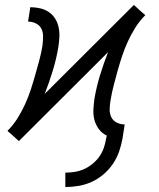

<svg xmlns="http://www.w3.org/2000/svg" viewBox="-20 -559 640 773"><path d="M243 194V136Q262 136 281 133Q300 130 318 122Q336 114 352 101Q368 88 379.5 72Q391 56 397.5 37.5Q404 19 407 0L410 -13Q391 -22 378.5 -38.5Q366 -55 360.5 -75Q355 -95 356 -116.5Q357 -138 360 -160Q368 -208 382.5 -255.5Q397 -303 415 -349L56 9L46 0Q46 0 46 0Q46 0 46 0L33 -12L10 -32Q33 -55 50 -82Q67 -109 80.5 -138.5Q94 -168 103.5 -197Q113 -226 121.5 -256Q130 -286 138 -315.5Q146 -345 151 -375Q153 -393 153.5 -410.5Q154 -428 147 -442.5Q140 -457 125 -464.5Q110 -472 93 -472L102 -530Q122 -530 141.5 -525.5Q161 -521 176.5 -510.5Q192 -500 202 -484Q212 -468 216 -449Q220 -430 219 -410Q218 -390 215 -370Q207 -322 192.5 -274.5Q178 -227 160 -181L519 -539L529 -530Q529 -530 529 -530Q529 -530 529 -530L542 -518L565 -498Q542 -475 525 -448Q508 -421 494.5 -391.5Q481 -362 471.5 -333Q462 -304 453.5 -274Q445 -244 437.5 -214.5Q430 -185 425 -155Q422 -137 421.5 -119.5Q421 -102 428 -87.5Q435 -73 450 -65.5Q465 -58 482 -58L473 0Q468 27 459 52.5Q450 78 434 101.5Q418 125 396 143.5Q374 162 348.5 173.5Q323 185 296 189.5Q269 194 243 194Z"/></svg>

Font: Iosevka Curly Slab LtEx
Style: Italic
Weight: 300
Width: 7
Italic angle: -9°
Monospace: yes
Designer: Belleve Invis
Foundry: Belleve Invis
Version: Version 11.1.0; ttfautohint (v1.8.3)